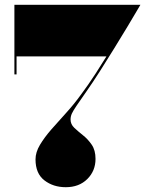

<svg xmlns="http://www.w3.org/2000/svg" viewBox="-20 -770 614 800"><path d="M128 -106Q128 -135.5 146.5 -166.5Q165 -197.5 194.2 -231Q223.5 -264.5 256.8 -301Q290 -337.5 319 -378Q334 -398.5 347.8 -418Q361.5 -437.5 379 -464.5Q396.5 -491.5 423.5 -535H49V-460H40V-750H565Q565 -750 550.2 -724.8Q535.5 -699.5 510.8 -658.5Q486 -617.5 456.2 -569Q426.5 -520.5 396 -472.8Q365.5 -425 339.5 -388Q313 -350 299 -329.5Q285 -309 279.5 -297Q274 -285 274 -272Q274 -252 289.8 -237.2Q305.5 -222.5 326 -206.2Q346.5 -190 362.2 -167Q378 -144 378 -108Q378 -58 343.8 -24Q309.5 10 254 10Q202 10 165 -18.5Q128 -47 128 -106Z"/></svg>

Font: Bodoni* 24pt Fatface
Style: Regular
Weight: 900
Version: Version 2.3